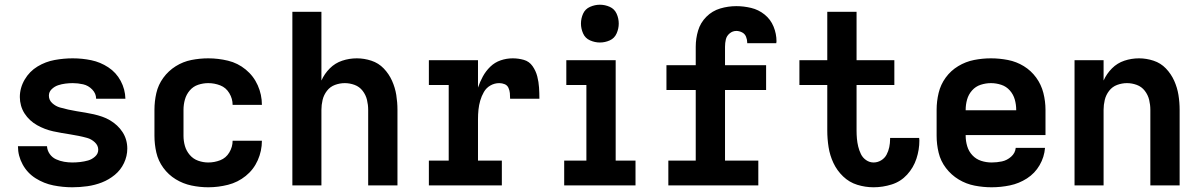

<svg xmlns="http://www.w3.org/2000/svg" viewBox="-20 -785 5080 813"><path d="M286 8Q318 8 350 3.5Q382 -1 411.5 -12.5Q441 -24 466 -44.5Q491 -65 505 -94.5Q519 -124 519 -156Q519 -175 514 -192.5Q509 -210 499 -225.5Q489 -241 475.5 -253.5Q462 -266 446 -275.5Q430 -285 412.5 -291Q395 -297 377.5 -301Q360 -305 342 -308Q324 -311 305.5 -314Q287 -317 269 -321Q251 -325 233.5 -330Q216 -335 201.5 -348Q187 -361 187 -380Q187 -396 199 -407.5Q211 -419 226 -424Q241 -429 257 -431Q273 -433 288 -433Q310 -433 332 -428Q354 -423 370.5 -406Q387 -389 387 -367H511Q510 -407 491 -442.5Q472 -478 438.5 -500Q405 -522 366.5 -530Q328 -538 288 -538Q250 -538 211.5 -531Q173 -524 139 -503.5Q105 -483 84.5 -448Q64 -413 64 -374Q64 -356 69 -338Q74 -320 84 -304.5Q94 -289 107.5 -276.5Q121 -264 137 -255Q153 -246 170 -239.5Q187 -233 205 -229Q223 -225 241 -222Q259 -219 277.5 -216Q296 -213 313.5 -209.5Q331 -206 349 -201Q367 -196 381.5 -182.5Q396 -169 396 -151Q396 -134 382.5 -122Q369 -110 353 -105.5Q337 -101 320 -99Q303 -97 286 -97Q269 -97 251.5 -100Q234 -103 217.5 -110.5Q201 -118 190.5 -133Q180 -148 179 -166H56Q56 -125 76 -88.5Q96 -52 131 -30Q166 -8 206 0Q246 8 286 8Z M862 8Q904 8 945.5 -2.5Q987 -13 1020.5 -40Q1054 -67 1071.5 -106.5Q1089 -146 1089 -189H965Q965 -163 951 -139.5Q937 -116 912.5 -106.5Q888 -97 862 -97Q840 -97 819 -104.5Q798 -112 783.5 -129Q769 -146 763 -167Q757 -188 757 -210V-320Q757 -342 763 -363.5Q769 -385 783.5 -402Q798 -419 819 -426Q840 -433 862 -433Q888 -433 912.5 -423.5Q937 -414 951 -390.5Q965 -367 965 -341H1089Q1089 -384 1071.5 -423.5Q1054 -463 1020.5 -490.5Q987 -518 945.5 -528Q904 -538 862 -538Q826 -538 790.5 -531Q755 -524 724 -504.5Q693 -485 671.5 -455.5Q650 -426 642 -391Q634 -356 634 -320V-210Q634 -174 642 -139Q650 -104 671.5 -74.5Q693 -45 724 -26Q755 -7 790.5 0.5Q826 8 862 8Z M1218 0H1341V-320Q1341 -341 1346 -362Q1351 -383 1364.5 -400.5Q1378 -418 1398.5 -425.5Q1419 -433 1440 -433Q1461 -433 1481.5 -425.5Q1502 -418 1515.5 -400.5Q1529 -383 1534 -362Q1539 -341 1539 -320V0H1663V-320Q1663 -352 1658 -383Q1653 -414 1640 -443Q1627 -472 1605 -495Q1583 -518 1552.5 -528Q1522 -538 1491 -538Q1459 -538 1429 -528Q1399 -518 1376.5 -495.5Q1354 -473 1341 -444V-735H1218Z M1796 0H2105V-105H2004V-281Q2004 -301 2006 -320.5Q2008 -340 2013.5 -359Q2019 -378 2029 -395.5Q2039 -413 2056.5 -423Q2074 -433 2094 -433Q2106 -433 2117 -428.5Q2128 -424 2133 -413Q2138 -402 2139 -390.5Q2140 -379 2140 -367H2264Q2264 -391 2262.5 -414.5Q2261 -438 2255 -461.5Q2249 -485 2235 -505Q2221 -525 2198 -531.5Q2175 -538 2151 -538Q2125 -538 2100 -529.5Q2075 -521 2056 -502.5Q2037 -484 2024.5 -461Q2012 -438 2004 -414V-530H1796V-425H1880V-105H1796Z M2369 0H2671V-105H2587V-530H2378V-425H2463V-105H2369ZM2520 -605Q2542 -605 2562 -614Q2582 -623 2591 -643.5Q2600 -664 2600 -685Q2600 -707 2591 -727Q2582 -747 2562 -756Q2542 -765 2520 -765Q2499 -765 2478.5 -756Q2458 -747 2449 -727Q2440 -707 2440 -685Q2440 -664 2449 -643.5Q2458 -623 2478.5 -614Q2499 -605 2520 -605Z M2810 0H3191V-105H3050V-404H3224V-509H3050V-587Q3050 -603 3053.5 -618Q3057 -633 3069.5 -643.5Q3082 -654 3098 -654Q3110 -654 3122 -648Q3134 -642 3139 -629.5Q3144 -617 3144 -605V-602H3267Q3268 -606 3268 -610Q3268 -642 3255.5 -672.5Q3243 -703 3217.5 -723.5Q3192 -744 3160.5 -751.5Q3129 -759 3098 -759Q3063 -759 3029.5 -749Q2996 -739 2971 -714Q2946 -689 2936 -655.5Q2926 -622 2926 -587V-509H2802V-404H2926V-105H2810Z M3679 8Q3718 8 3756 -4Q3794 -16 3821 -45.5Q3848 -75 3860.5 -113Q3873 -151 3873 -190Q3873 -196 3872 -201H3749V-196Q3749 -179 3745.5 -162Q3742 -145 3734 -130Q3726 -115 3711 -106Q3696 -97 3679 -97Q3662 -97 3647.5 -107Q3633 -117 3625.5 -132.5Q3618 -148 3614 -164.5Q3610 -181 3608.5 -198Q3607 -215 3607 -232V-425H3767V-530H3607V-735H3483V-530H3365V-425H3483V-232Q3483 -197 3488.5 -162Q3494 -127 3509 -95Q3524 -63 3550 -38Q3576 -13 3610 -2.5Q3644 8 3679 8Z M4179 8Q4218 8 4256.5 0Q4295 -8 4328.5 -29.5Q4362 -51 4382 -85.5Q4402 -120 4405 -159H4281Q4279 -137 4261.5 -121.5Q4244 -106 4222.5 -101.5Q4201 -97 4179 -97Q4156 -97 4134.5 -104Q4113 -111 4097.5 -127.5Q4082 -144 4075.5 -166Q4069 -188 4069 -210V-213H4407V-320Q4407 -356 4398 -391.5Q4389 -427 4367.5 -456.5Q4346 -486 4315 -505Q4284 -524 4248 -531Q4212 -538 4176 -538Q4140 -538 4104.5 -531Q4069 -524 4037.5 -505Q4006 -486 3984.5 -456.5Q3963 -427 3954.5 -391.5Q3946 -356 3946 -320V-210Q3946 -174 3954.5 -138.5Q3963 -103 3985.5 -73.5Q4008 -44 4039.5 -25Q4071 -6 4107 1Q4143 8 4179 8ZM4069 -318V-320Q4069 -342 4075 -363.5Q4081 -385 4096 -402Q4111 -419 4132.5 -426Q4154 -433 4176 -433Q4198 -433 4219.5 -426Q4241 -419 4256 -402Q4271 -385 4277 -363.5Q4283 -342 4283 -320V-318Z M4530 0H4653V-320Q4653 -341 4658 -362Q4663 -383 4676.5 -400.5Q4690 -418 4710.5 -425.5Q4731 -433 4752 -433Q4773 -433 4793.5 -425.5Q4814 -418 4827.5 -400.5Q4841 -383 4846 -362Q4851 -341 4851 -320V0H4975V-320Q4975 -352 4970 -383Q4965 -414 4952 -443Q4939 -472 4917 -495Q4895 -518 4864.5 -528Q4834 -538 4803 -538Q4771 -538 4741 -528Q4711 -518 4688.5 -495.5Q4666 -473 4653 -444V-530H4530Z"/></svg>

Font: Iosevka Sparkle
Style: Bold
Weight: 700
Designer: Belleve Invis
Foundry: Belleve Invis
Version: Version 4.5.0; ttfautohint (v1.8.3)